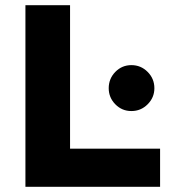

<svg xmlns="http://www.w3.org/2000/svg" viewBox="-20 -720 688 740"><path d="M78 0V-700H250V-147H597V0ZM486.5 -292Q450 -292 424.5 -318Q399 -344 399 -380Q399 -416.8 424.5 -442.9Q450 -469 486.5 -469Q523.1 -469 549 -442.9Q575 -416.8 575 -380Q575 -344 549 -318Q523.1 -292 486.5 -292Z"/></svg>

Font: Red Hat Text VF
Style: Regular
Weight: 300
Designer: Pentagram, MCKL
Foundry: Pentagram, MCKL
Version: Version 1.023